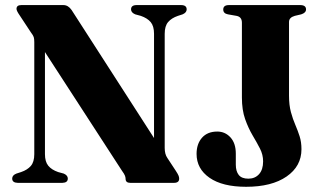

<svg xmlns="http://www.w3.org/2000/svg" viewBox="-20 -720 1268 756"><path d="M247 -17Q247 -0.5 225.5 0H50Q28 -0.5 28 -17Q28 -30 44.5 -36.5L63 -42.5Q88 -51 101.5 -66.8Q115 -82.5 115 -113V-554.5Q115 -567 112.8 -574Q110.5 -581 101 -593.5L57.5 -659.5Q45 -677.5 45 -685Q45 -700 64 -700H229.5Q248.5 -700 262 -680.5L586.5 -176.5V-587Q586.5 -617 573.5 -632.8Q560.5 -648.5 534.5 -657.5L512.5 -663.5Q496 -670.5 496 -683Q496 -700 518 -700H693Q715 -700 715 -683Q715 -670.5 699 -663.5L680.5 -657.5Q655.5 -649 642 -633.2Q628.5 -617.5 628.5 -587V-137.5Q628.5 -113 639 -98L672.5 -47Q681 -34 683.2 -28Q685.5 -22 685.5 -16.5Q685.5 0 665 0H493Q474.5 0 474.5 -16Q474.5 -21.5 472 -28.2Q469.5 -35 460 -48L157 -515V-113Q157 -83.5 170 -67.5Q183 -51.5 209 -42.5L231 -36.5Q247 -29.5 247 -17ZM1167 -132.5Q1167 -65.5 1108.5 -25Q1050 15.5 949 15.5Q856 15.5 805 -20Q754 -55.5 754 -114Q754 -153.5 775.5 -177.8Q797 -202 835.5 -202Q866.5 -202 887.5 -179Q908.5 -156 908.5 -115V-71.5Q908.5 -46 920 -31.2Q931.5 -16.5 958 -16.5Q984 -16.5 1000 -34.2Q1016 -52 1016 -84.5Q1016 -111 1003.5 -135.2Q991 -159.5 974.5 -187.2Q958 -215 945.2 -251Q932.5 -287 932.5 -336V-630.5Q932.5 -653.5 911.5 -657.5L877.5 -663.5Q859 -667 859 -682.5Q859 -700 881.5 -700H1162Q1185 -700 1185 -683Q1185 -669.5 1166 -663.5L1140.5 -657.5Q1118 -651 1118 -633.5V-343.5Q1118 -306 1125.5 -278.5Q1133 -251 1142.8 -228.5Q1152.5 -206 1159.8 -183.2Q1167 -160.5 1167 -132.5Z"/></svg>

Font: Fraunces 72pt S000
Style: Bold
Weight: 700
Version: Version 1.000; ttfautohint (v1.8.3)